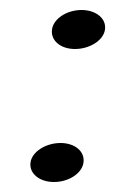

<svg xmlns="http://www.w3.org/2000/svg" viewBox="-20 -353 230 384"><path d="M41 -28C38 -6 59 11 88 11C117 11 144 -6 147 -28C150 -50 130 -67 101 -67C72 -67 44 -50 41 -28ZM84 -294C81 -272 101 -255 130 -255C159 -255 187 -272 190 -294C193 -316 172 -333 143 -333C114 -333 87 -316 84 -294Z"/></svg>

Font: Charger Sport
Style: DfObl
Weight: 400
Designer: Jasper
Foundry: Cannot Into Space Fonts
Version: Version 1.1